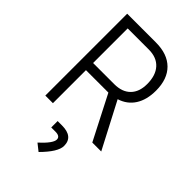

<svg xmlns="http://www.w3.org/2000/svg" viewBox="-282 -788 1150 1150"><g transform="rotate(45 293.0 -212.5)"><path d="M76.2 0V-693.4H319.8Q417.5 -693.4 470.9 -640.4Q524.4 -587.4 524.4 -489.7Q524.4 -412.1 491.7 -361.1Q459 -310.1 397.9 -291L549.8 0H474.1L330.6 -279.8Q325.2 -279.8 319.8 -279.8H140.6V0ZM140.6 -340.3H319.8Q386.2 -340.3 422.6 -377Q459 -413.6 459 -480Q459 -553.2 422.6 -593.3Q386.2 -633.3 319.8 -633.3H140.6ZM286.6 267.6 242.2 232.4Q311.5 168.9 311.5 137.2Q311.5 109.9 271.5 109.9H236.3V55.7H272.9Q369.1 55.7 369.1 133.8Q369.1 184.6 286.6 267.6Z"/></g></svg>

Font: CaskaydiaCove NFP Light
Style: Regular
Weight: 300
Designer: Aaron Bell
Foundry: Saja Typeworks
Version: Version 2111.001; VTT 6.35;Nerd Fonts 3.1.1